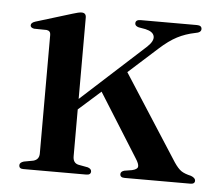

<svg xmlns="http://www.w3.org/2000/svg" viewBox="-41 -504 623 549"><g transform="rotate(5 271.0 -230.0)"><path d="M44.5 0Q32.5 0 32.5 -10Q32.5 -18 44.5 -21.5L71.5 -26.5Q88 -31 88 -48.5V-389Q88 -400.5 76.5 -402L40.5 -402.5Q30 -404.5 30 -411.5Q30 -419 42.5 -423L147 -455Q164 -460.5 172 -460.5Q185 -460.5 185 -447V-213.5L367.5 -380Q386 -397.5 383 -410.8Q380 -424 358 -429L338 -432.5Q327.5 -435.5 327.5 -443Q327.5 -453.5 342 -453.5H503.5Q517.5 -453.5 517.5 -443Q517.5 -433 500.5 -430.5Q473 -425 449.8 -413Q426.5 -401 399 -376L317 -302L475 -56.5Q486.5 -39.5 496.2 -33Q506 -26.5 524 -22.5Q537 -17.5 537 -9.5Q537 0 524 0H335.5Q322.5 0 322.5 -10Q322.5 -17.5 333 -20.5L354.5 -24Q370 -27.5 371.2 -35.2Q372.5 -43 362 -59L248.5 -240L185 -183.5V-49Q185 -29.5 201 -26L228 -21Q238.5 -17.5 238.5 -10Q238.5 0 225.5 0Z"/></g></svg>

Font: Fraunces 72pt S000
Style: Regular
Weight: 400
Version: Version 1.000; ttfautohint (v1.8.3)